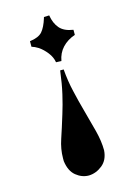

<svg xmlns="http://www.w3.org/2000/svg" viewBox="-111 -579 585 837"><g transform="rotate(-15 181.0 -160.5)"><path d="M181 -276H197Q199 -250 203 -224Q207 -198 213 -173Q218 -150 224 -127Q230 -104 236 -82Q251 -28 263.5 20.5Q276 69 276 110Q273 153 245 175.5Q217 198 184 199Q153 199 126.5 177.5Q100 156 94 110V97Q94 56 108.5 13Q123 -30 141 -89Q153 -127 163.5 -172.5Q174 -218 181 -275ZM197 -520Q203 -483 222.5 -460.5Q242 -438 283 -432V-409Q248 -397 225.5 -373Q203 -349 197 -314L173 -315Q169 -339 152.5 -360Q136 -381 117 -394Q109 -399 101.5 -402.5Q94 -406 87 -408V-433Q127 -438 143.5 -457Q160 -476 172 -515Q172 -516 172.5 -517Q173 -518 173 -519Z"/></g></svg>

Font: Fette UNZ Fraktur
Style: Regular
Weight: 900
Foundry: UNZ1 Extensions by Catfonts.de
Version: Version 0.000 2012 initial release